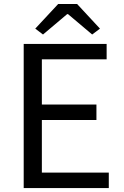

<svg xmlns="http://www.w3.org/2000/svg" viewBox="-20 -957 629 977"><path d="M100.6 0V-733.4H522.6V-655.2H193V-425.1H470.7V-346.4H193V-78.6H533.6V0ZM198.8 -781.4 159.4 -811.3 276.1 -936.7H372.3L488.7 -811.3L449 -781.4L326.1 -885.1H321.7Z"/></svg>

Font: Noto Sans TC
Style: Regular
Weight: 100
Designer: Ryoko NISHIZUKA 西塚涼子 (kana, bopomofo & ideographs); Paul D. Hunt (Latin, Greek & Cyrillic); Sandoll Communications 산돌커뮤니
Foundry: Adobe
Version: Version 2.004;hotconv 1.0.118;makeotfexe 2.5.65603